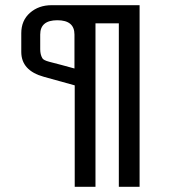

<svg xmlns="http://www.w3.org/2000/svg" viewBox="-20 -720 683 740"><path d="M179 -700H518V0H438V-630H348V0H268V-391L149 -424Q62 -448 62 -520V-592Q62 -641 95.5 -670.5Q129 -700 179 -700ZM135 -587V-530Q135 -510 143 -496Q147 -488 169.5 -482Q192 -476 217.5 -469.5Q243 -463 267 -456V-587Q267 -642 201 -642Q135 -642 135 -587Z"/></svg>

Font: Homenaje
Style: Regular
Weight: 400
Version: Version 1.002